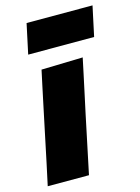

<svg xmlns="http://www.w3.org/2000/svg" viewBox="-111 -777 614 841"><g transform="rotate(-15 196.0 -357.0)"><path d="M-1 0Q10 -52.5 21 -102.5Q31.5 -152 44.5 -214.5L55 -264.5Q66 -317 74.5 -357.2Q83 -397.5 90.2 -431.5Q97.5 -465.5 105 -500.5L293 -505.5Q285.5 -469.5 278 -434.5Q270.5 -399.5 261.8 -358.8Q253 -318 241.5 -264.5L231 -214.5Q218 -152.5 207.5 -102.5Q197 -52.5 186 0ZM65.5 -579 94.5 -714.5H393.5L364.5 -579Z"/></g></svg>

Font: Heraclito ExtraBold
Style: Italic
Weight: 800
Italic angle: -12°
Designer: Kostas Bartsokas (font) & Cristiano Sobral (main changes)
Foundry: Kostas Bartsokas (font) & Cristiano Sobral (main changes)
Version: Version 1.00;July 8, 2020;FontCreator 13.0.0.2655 64-bit